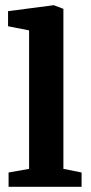

<svg xmlns="http://www.w3.org/2000/svg" viewBox="-20 -719 351 739"><path d="M13 0V-55L92 -69V-602L11 -618V-676L187 -699L224 -685V-69L294 -55V0Z"/></svg>

Font: Faustina Light
Style: Bold
Weight: 700
Version: Version 1.200